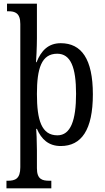

<svg xmlns="http://www.w3.org/2000/svg" viewBox="-20 -780 569 1040"><path d="M15 240H258V199H248C208 199 180 191 180 131V34C180 -12 177 -76 176 -82H180C204 -26 243 11 309 11C421 11 483 -76 483 -269C483 -461 421 -546 309 -546C242 -546 203 -506 178 -443H175C176 -447 180 -528 180 -572V-760H18V-719H25C61 -719 90 -710 90 -650V126C90 189 62 199 22 199H15ZM291 -47C205 -47 180 -129 180 -271C180 -410 205 -489 290 -489C363 -489 392 -415 392 -272C392 -129 363 -47 291 -47Z"/></svg>

Font: Noto Serif Lao Condensed
Style: Regular
Weight: 400
Width: 3
Designer: Monotype Design Team
Foundry: Monotype Imaging Inc.
Version: Version 2.003